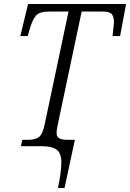

<svg xmlns="http://www.w3.org/2000/svg" viewBox="-20 -734 653 964"><path d="M271 210Q289 124 288 78.5Q287 33 263 16.5Q239 0 188 0H85L92 -32H121Q154 -32 173.5 -44.5Q193 -57 204 -108L324 -676H227Q180 -676 162.5 -657.5Q145 -639 132 -597L119 -553H82L121 -714H613L583 -553H545Q547 -570 549.5 -592.5Q552 -615 552 -625Q552 -650 541 -663Q530 -676 497 -676H390L270 -108Q267 -94 265.5 -84.5Q264 -75 264 -67Q264 -48 277 -40Q290 -32 319 -32H356L304 210Z"/></svg>

Font: Noto Serif SemiCondensed Light
Style: Italic
Weight: 300
Width: 4
Italic angle: -12°
Designer: Monotype Design Team
Foundry: Monotype Imaging Inc.
Version: Version 2.013; ttfautohint (v1.8.4.7-5d5b)